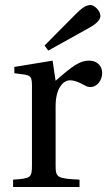

<svg xmlns="http://www.w3.org/2000/svg" viewBox="-20 -743 429 763"><path d="M157 -562 172 -542 323 -626C353 -642 379 -659 379 -680C379 -700 355 -723 340 -723C323 -723 306 -713 276 -682ZM32 0H296V-29C207 -34 201 -36 201 -87V-321C201 -398 235 -424 258 -424C274 -424 291 -418 320 -402C327 -398 335 -397 340 -397C364 -397 386 -422 386 -453C386 -475 372 -502 333 -502C297 -502 267 -480 201 -422L189 -502L37 -477V-452L75 -447C101 -443 107 -438 107 -402V-87C107 -36 102 -34 32 -29Z"/></svg>

Font: Lingua Franca
Style: Regular
Weight: 400
Version: Version 1.19